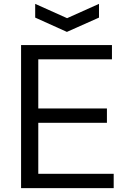

<svg xmlns="http://www.w3.org/2000/svg" viewBox="-20 -973 656 993"><path d="M162 -953 327 -879 492 -953V-882L326 -808L162 -882ZM89 -740H559V-666H178V-412H533V-338H178V-74H568V0H89Z"/></svg>

Font: Encode Sans Normal
Style: Regular
Weight: 400
Designer: Pablo Impallari, Andres Torresi
Foundry: Pablo Impallari, Andres Torresi
Version: Version 1.000; ttfautohint (v1.00) -l 8 -r 50 -G 200 -x 14 -